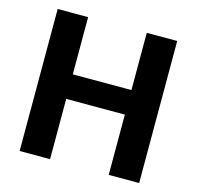

<svg xmlns="http://www.w3.org/2000/svg" viewBox="-103 -807 936 914"><g transform="rotate(15 365.5 -350.0)"><path d="M510 0V-700H660V0ZM71 0V-700H221V0ZM202 -297V-418H533V-297Z"/></g></svg>

Font: DM Sans 11pt Black
Style: Regular
Weight: 900
Version: Version 4.004;gftools[0.9.30]